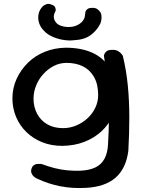

<svg xmlns="http://www.w3.org/2000/svg" viewBox="-20 -742 719 974"><path d="M416 211Q346 215 284 202.5Q222 190 168 164Q168 164 162 161Q156 158 149.5 151.5Q143 145 139.5 135.5Q136 126 140 113Q144 101 152.5 95.5Q161 90 170 89.5Q179 89 185 89.5Q191 90 191 90Q226 103 257.5 111Q289 119 321 122Q353 125 387 124Q434 122 464.5 107Q495 92 510.5 62.5Q526 33 528 -10Q532 -78 532.5 -137.5Q533 -197 530 -251Q527 -305 521 -356.5Q515 -408 507 -460Q507 -460 509.5 -467.5Q512 -475 520.5 -482Q529 -489 548 -489Q567 -490 579.5 -482.5Q592 -475 597.5 -467Q603 -459 603 -459Q621 -385 628.5 -307Q636 -229 636 -146.5Q636 -64 631 24Q619 114 565.5 160Q512 206 416 211ZM297 -2Q240 -2 194 -20.5Q148 -39 114 -72Q80 -105 61.5 -149Q43 -193 43 -243Q43 -296 64.5 -342.5Q86 -389 122.5 -424.5Q159 -460 208 -479.5Q257 -499 313 -500Q393 -500 450.5 -473.5Q508 -447 540 -391.5Q572 -336 572 -250Q572 -200 552 -155.5Q532 -111 496 -77Q460 -43 409.5 -23Q359 -3 297 -2ZM300 -92Q335 -92 367 -105.5Q399 -119 424 -142Q449 -165 463.5 -195.5Q478 -226 478 -259Q478 -315 457 -351.5Q436 -388 400.5 -405.5Q365 -423 318 -423Q283 -423 253 -407.5Q223 -392 199.5 -366Q176 -340 163 -307.5Q150 -275 150 -242Q150 -199 168.5 -164.5Q187 -130 220.5 -111Q254 -92 300 -92ZM354 -538Q334 -535 305 -539Q276 -543 248 -555Q220 -567 202 -587Q185 -604 178 -626.5Q171 -649 176 -672Q181 -695 199 -712Q199 -712 204.5 -715.5Q210 -719 219 -721.5Q228 -724 240 -719Q254 -715 258.5 -707Q263 -699 262.5 -692.5Q262 -686 262 -686Q252 -669 253 -655Q254 -641 264 -628Q274 -615 296.5 -609Q319 -603 343 -606Q362 -608 380.5 -619Q399 -630 407 -648Q410 -654 411 -662.5Q412 -671 413 -681Q413 -681 415 -686Q417 -691 424.5 -696.5Q432 -702 446 -702Q464 -703 473.5 -696Q483 -689 487.5 -682Q492 -675 492 -675Q496 -663 495 -648.5Q494 -634 489 -622Q470 -585 438 -562.5Q406 -540 354 -538Z"/></svg>

Font: Sour Gummy
Style: Regular
Weight: 400
Designer: Stefie Justprince
Foundry: Eifetstype
Version: Version 1.000